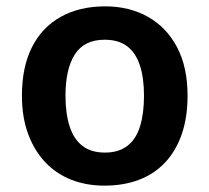

<svg xmlns="http://www.w3.org/2000/svg" viewBox="-20 -574 659 604"><path d="M570 -273Q570 -205 552 -152.5Q534 -100 500 -63.5Q466 -27 417.5 -8.5Q369 10 308 10Q252 10 204.5 -8.5Q157 -27 122.5 -63.5Q88 -100 68.5 -152.5Q49 -205 49 -273Q49 -363 80.5 -425.5Q112 -488 171 -521Q230 -554 311 -554Q387 -554 445.5 -521Q504 -488 537 -425.5Q570 -363 570 -273ZM186 -273Q186 -217 199 -176.5Q212 -136 239.5 -115Q267 -94 310 -94Q353 -94 380.5 -115Q408 -136 420.5 -176.5Q433 -217 433 -273Q433 -329 420 -368.5Q407 -408 380 -428.5Q353 -449 309 -449Q245 -449 215.5 -403Q186 -357 186 -273Z"/></svg>

Font: Noto Sans Oriya SemiBold
Style: Regular
Weight: 600
Version: Version 2.003